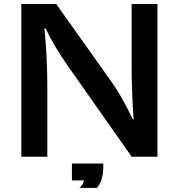

<svg xmlns="http://www.w3.org/2000/svg" viewBox="-20 -805 880 945"><path d="M85 -33.7V-785.2H256.8L531.2 -398.9Q555.7 -364.7 581.3 -319.1Q606.9 -273.4 633.8 -216.8H637.7Q632.8 -285.2 630.4 -352.1Q627.9 -418.9 627.9 -483.9V-785.2H754.9V-33.7H627.9L306.6 -491.2Q276.4 -534.7 250.7 -577.9Q225.1 -621.1 204.1 -666H198.7Q205.6 -596.2 209.2 -524.2Q212.9 -452.1 212.9 -377.9V-33.7ZM334 83V0H488.3V19.5Q488.3 81.5 457 120.1H370.6Q389.6 103.5 393.1 83Z"/></svg>

Font: BIZ UDPGothic
Style: Bold
Weight: 700
Designer: TypeBank Co., Ltd.
Foundry: Morisawa Inc.
Version: Version 1.051